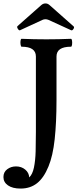

<svg xmlns="http://www.w3.org/2000/svg" viewBox="-84 -892 463 1118"><path d="M36 206Q-11 206 -37.5 187.5Q-64 169 -64 139Q-64 110 -42 93.5Q-20 77 9 77Q41 77 63 95.5Q85 114 86 141Q105 124 113.5 84Q122 44 123.5 -10Q125 -64 125 -124V-563Q125 -620 42 -620Q38 -620 36 -631.5Q34 -643 35.5 -654.5Q37 -666 42 -666Q114 -663 186 -663Q257 -663 329 -666Q334 -666 335.5 -654.5Q337 -643 335.5 -631.5Q334 -620 329 -620Q245 -620 245 -563V-307Q245 -180 234.5 -82Q224 16 198 78Q171 144 131.5 175Q92 206 36 206ZM33 -716Q27 -713 20 -724Q13 -735 18 -740L156 -862Q167 -872 181 -872Q194 -872 205 -862L345 -738Q350 -733 343.5 -723Q337 -713 330 -716L199 -776Q189 -780 181 -780Q171 -780 163 -776Z"/></svg>

Font: Junicode
Style: Bold
Weight: 700
Designer: Peter S. Baker
Version: Version 2.100; ttfautohint (v1.8.4)